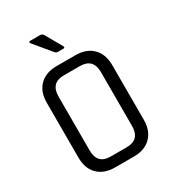

<svg xmlns="http://www.w3.org/2000/svg" viewBox="-199 -946 952 1055"><g transform="rotate(-30 276.5 -418.0)"><path d="M296 -707H262Q251 -707 243 -717L156 -822Q146 -836 162 -836H222Q237 -836 244 -823L302 -721Q310 -707 296 -707ZM225 -64H327Q411 -64 411 -151V-492Q411 -579 327 -579H225Q142 -579 142 -492V-151Q142 -64 225 -64ZM336 0H217Q148 0 108.5 -39Q69 -78 69 -148V-495Q69 -565 108.5 -604Q148 -643 217 -643H336Q405 -643 444.5 -603.5Q484 -564 484 -495V-148Q484 -79 444.5 -39.5Q405 0 336 0Z"/></g></svg>

Font: Rajdhani Medium
Style: Regular
Weight: 500
Designer: Satya Rajpurohit, Jyotish Sonowal
Foundry: Indian Type Foundry
Version: Version 1.201 February 1, 2022